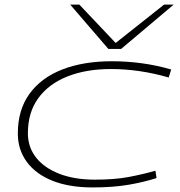

<svg xmlns="http://www.w3.org/2000/svg" viewBox="-20 -810 786 840"><path d="M385 10Q283 10 210 -19Q137 -48 97.5 -101.5Q58 -155 58 -226Q58 -329 109 -399.5Q160 -470 252.5 -506Q345 -542 469 -542Q605 -542 729 -506L718 -471Q590 -508 465 -508Q357 -508 275 -475.5Q193 -443 147.5 -380.5Q102 -318 102 -227Q102 -166 138 -120.5Q174 -75 240 -49.5Q306 -24 395 -24Q481 -24 542 -35.5Q603 -47 660 -63L665 -31Q609 -13 541.5 -1.5Q474 10 385 10ZM740 -790 510 -596H454L287 -790H327L486 -622L698 -790Z"/></svg>

Font: Georama ExtraExtended ExtraLight
Style: Italic
Weight: 200
Width: 8
Italic angle: -9°
Designer: Jean-Baptiste Levee
Foundry: Production Type
Version: Version 1.000